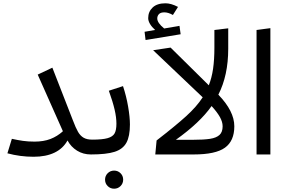

<svg xmlns="http://www.w3.org/2000/svg" viewBox="-20 -938 1732 1166"><path d="M552 -45 532 0Q485 0 448 -23Q411 -46 390 -85Q363 -36 311 -11Q259 14 184 14Q102 14 25 -7L52 -95Q88 -87 119.5 -82.5Q151 -78 190 -78Q245 -78 286.5 -94Q328 -110 362 -141L209 -485L298 -527L422 -209Q440 -161 454 -137Q468 -113 488 -101.5Q508 -90 540 -90Z M687 -187Q687 -225 676 -272.5Q665 -320 641 -387L727 -415Q747 -355 758 -291Q769 -227 769 -182Q769 -110 747.5 -71Q726 -32 676 -16Q626 0 532 0L512 -45L540 -90Q602 -90 633.5 -99Q665 -108 676 -128Q687 -148 687 -187ZM618 153Q618 130 634 114Q650 98 673 98Q696 98 712 114Q728 130 728 153Q728 176 712 192Q696 208 673 208Q650 208 634 192Q618 176 618 153Z M1403 -171Q1403 -82 1346 -41Q1289 0 1156 0H923L931 -85Q1046 -174 1110 -232Q1174 -290 1211 -347L910 -633L1016 -649L1248 -420Q1266 -465 1274 -520.5Q1282 -576 1282 -649V-756L1366 -766V-642Q1366 -480 1306 -363Q1403 -263 1403 -171ZM1332 -171Q1332 -198 1315 -228Q1298 -258 1265 -294Q1194 -193 1048 -89H1150Q1218 -89 1256 -95Q1294 -101 1313 -118.5Q1332 -136 1332 -171ZM1077 -730 864 -695 858 -745 922 -756Q902 -774 891 -792.5Q880 -811 880 -828Q880 -867 907 -892.5Q934 -918 985 -918Q1019 -918 1061 -896L1030 -847Q1002 -863 978 -863Q955 -863 945 -852Q935 -841 935 -826Q935 -799 977 -765L1070 -781Z M1538 0V-756L1622 -767V0Z"/></svg>

Font: FiraGO
Style: Regular
Weight: 400
Designer: bBox Type
Foundry: bBox Type GmbH
Version: Version 1.001;April 20, 2020;FontCreator 12.0.0.2555 64-bit